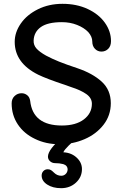

<svg xmlns="http://www.w3.org/2000/svg" viewBox="-20 -745 645 1005"><path d="M291 10Q361 10 422.5 -16.5Q484 -43 522 -92Q560 -141 560 -205Q560 -274 512.5 -317.5Q465 -361 385 -388Q325 -408 289 -422.5Q253 -437 221 -454Q187 -473 171 -491Q155 -509 156 -533Q158 -578 194 -603.5Q230 -629 304 -629Q347 -629 383.5 -614.5Q420 -600 442 -577Q463 -553 463 -528Q463 -504 477 -489.5Q491 -475 511 -475Q532 -475 546.5 -489.5Q561 -504 561 -530Q561 -581 529 -626Q497 -671 439 -698Q381 -725 307 -725Q236 -725 178.5 -696.5Q121 -668 89 -622Q57 -576 57 -526Q57 -415 180 -354Q223 -333 322 -300L353 -289Q403 -273 432 -252.5Q461 -232 461 -202Q461 -152 419 -120Q377 -88 304 -88Q152 -88 138 -217Q135 -237 122 -247Q109 -257 93 -257Q72 -257 56.5 -242.5Q41 -228 41 -204Q41 -142 73.5 -93.5Q106 -45 163 -18Q220 10 291 10ZM300 240Q346 240 377.5 211Q409 182 409 140Q409 104 378.5 77.5Q348 51 301 52Q297 52 292 54Q286 57 280 59L306 73Q307 54 321.5 36.5Q336 19 363 -5Q334 -22 310 -29Q231 37 231 75Q231 89 242 99Q253 109 269 109Q292 109 311 114Q334 121 334 143Q333 157 323.5 166Q314 175 301 175Q279 175 263 159Q254 150 247 145.5Q240 141 230 141Q216 141 207 150.5Q198 160 198 174Q198 202 227 221Q256 240 300 240Z"/></svg>

Font: Balsamiq Sans
Style: Regular
Weight: 400
Designer: Michael Angeles
Foundry: Balsamiq SRL
Version: Version 1.020; ttfautohint (v1.8.4.7-5d5b);gftools[0.9.26]